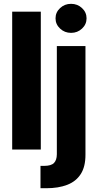

<svg xmlns="http://www.w3.org/2000/svg" viewBox="-20 -789 499 1013"><path d="M195.3 -727.5V0H44.3V-727.5ZM279.9 -545.9H430.9V27.1Q431.1 90.3 406.1 129.2Q381.2 168.2 334.8 186.1Q288.4 204.1 224.2 204.1H193.6V86.1H213.3Q250.1 86.1 264.9 70.8Q279.7 55.5 279.9 24.8ZM354.9 -615.6Q321.1 -615.6 297.1 -638.1Q273 -660.5 273 -692.2Q273 -724.1 297.1 -746.4Q321.1 -768.8 354.9 -768.8Q388.7 -768.8 412.7 -746.4Q436.7 -724.1 436.7 -692.3Q436.7 -660.5 412.7 -638.1Q388.7 -615.6 354.9 -615.6Z"/></svg>

Font: Inter Tight
Style: Regular
Weight: 400
Designer: Rasmus Andersson
Foundry: rsms
Version: Version 3.002